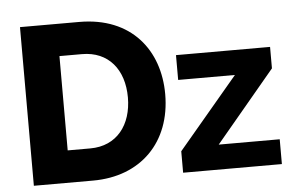

<svg xmlns="http://www.w3.org/2000/svg" viewBox="-50 -783 1306 856"><g transform="rotate(-5 602.5 -355.0)"><path d="M736 0H1178V-111H905L1171 -429V-525H750V-414H1004L736 -96ZM333 0C547 0 687 -141 687 -356C687 -552 567 -710 333 -710H68V0ZM520 -356C520 -234 453 -144 333 -144H232V-566H333C451 -566 520 -481 520 -356Z"/></g></svg>

Font: Raleway
Style: ExtraBold
Weight: 800
Designer: Matt McInerney, Pablo Impallari, Rodrigo Fuenzalida
Foundry: Matt McInerney, Pablo Impallari, Rodrigo Fuenzalida
Version: Version 3.000